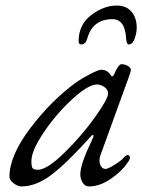

<svg xmlns="http://www.w3.org/2000/svg" viewBox="-20 -657 512 691"><path d="M294 -518Q288 -497 272 -497Q263 -497 263 -509Q263 -568 308 -602.5Q353 -637 400 -637Q435 -637 453.5 -614.5Q472 -592 472 -558Q472 -538 464.5 -517.5Q457 -497 443 -497Q436 -497 434 -518Q430 -588 385 -588Q313 -588 294 -518ZM300 14Q286 14 277.5 0.5Q269 -13 269 -30Q269 -66 311 -153Q321 -173 313 -171Q311 -171 309 -168Q216 -65 162 -25.5Q108 14 57 14Q44 14 29 2.5Q14 -9 14 -21Q14 -97 90 -197Q166 -297 256 -362Q278 -377 306.5 -391.5Q335 -406 345 -406Q366 -406 378 -387Q384 -377 390 -388Q406 -426 417 -426Q430 -426 440.5 -419.5Q451 -413 451 -406Q451 -400 444 -381L341 -97Q335 -78 341 -63.5Q347 -49 360 -49Q368 -49 391.5 -63.5Q415 -78 424 -88Q429 -95 437 -98.5Q445 -102 448 -90Q448 -83 438 -70Q419 -41 379 -13.5Q339 14 300 14ZM329 -353Q298 -353 241 -301Q184 -249 138.5 -182Q93 -115 93 -77Q93 -57 97.5 -51.5Q102 -46 116 -46Q149 -46 211 -106.5Q273 -167 321 -234Q369 -301 369 -321Q369 -334 356 -343.5Q343 -353 329 -353Z"/></svg>

Font: EB Garamond 12
Style: Italic
Weight: 400
Italic angle: -17°
Version: Version 0.016; ttfautohint (v1.8.4)